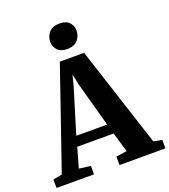

<svg xmlns="http://www.w3.org/2000/svg" viewBox="-192 -1097 1076 1219"><g transform="rotate(-20 346.0 -487.5)"><path d="M38.5 -69 272 -746.5H436L656.5 -68L713.5 -57V0H403.5V-57L476 -68L437 -201H191L153 -67L231 -57V0H-21.5L-22.5 -57ZM418 -268.5 334.5 -571.5 319.5 -642 301.5 -571 209 -268.5ZM343.5 -805.5Q301 -805.5 279.2 -829.2Q257.5 -853 257.5 -883.5Q257.5 -921.5 281.2 -948.2Q305 -975 352.5 -975H353.5Q396.5 -975 418 -951.5Q439.5 -928 439.5 -897.5Q439.5 -859.5 415.8 -832.5Q392 -805.5 344.5 -805.5Z"/></g></svg>

Font: Merriweather 36pt ExtraBold
Style: Regular
Weight: 800
Designer: Eben Sorkin
Foundry: Eben Sorkin
Version: Version 2.100